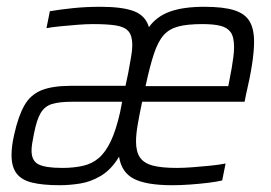

<svg xmlns="http://www.w3.org/2000/svg" viewBox="-20 -538 800 566"><path d="M156 8Q107 8 75.5 0.5Q44 -7 29 -26.5Q14 -46 14 -81Q14 -94 16 -109.5Q18 -125 22 -142Q34 -196 52 -227.5Q70 -259 102.5 -272Q135 -285 188 -285Q214 -285 241.5 -285Q269 -285 296.5 -285Q324 -285 350 -285L358 -323Q363 -350 366.5 -370.5Q370 -391 370 -405Q370 -433 358.5 -446Q347 -459 321.5 -463Q296 -467 254 -467Q235 -467 209 -465Q183 -463 158 -460.5Q133 -458 117 -455L127 -505Q157 -510 195 -514Q233 -518 276 -518Q341 -518 375 -505Q409 -492 419 -458Q442 -490 481.5 -504Q521 -518 582 -518Q638 -518 670 -508Q702 -498 715.5 -475.5Q729 -453 729 -415Q729 -387 723 -348Q717 -309 705 -258L701 -238H399Q391 -200 386 -171Q381 -142 381 -121Q381 -91 392.5 -74Q404 -57 430 -50Q456 -43 501 -43Q523 -43 548 -45Q573 -47 599 -49.5Q625 -52 645 -56L635 -6Q618 -2 593 1Q568 4 540.5 6Q513 8 488 8Q411 8 374.5 -11Q338 -30 331 -76Q308 -38 278 -20Q248 -2 216.5 3Q185 8 156 8ZM164 -43Q197 -43 224 -49Q251 -55 271 -72Q291 -89 306.5 -121.5Q322 -154 334 -207L340 -238H192Q155 -238 133.5 -231.5Q112 -225 100 -205Q88 -185 80 -143Q77 -128 75 -116Q73 -104 73 -94Q73 -64 93.5 -53.5Q114 -43 164 -43ZM409 -284H653L656 -300Q660 -319 663 -337Q666 -355 668 -370.5Q670 -386 670 -399Q670 -429 660 -443Q650 -457 629.5 -462Q609 -467 577 -467Q533 -467 506 -460Q479 -453 462.5 -434.5Q446 -416 434 -380Q422 -344 409 -284Z"/></svg>

Font: Saira SemiCondensed Light
Style: Italic
Weight: 300
Width: 4
Italic angle: -12°
Designer: Hector Gatti with collaboration of the Omnibus-Type team
Foundry: Omnibus-Type
Version: Version 1.101